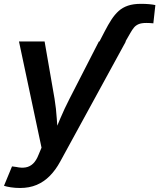

<svg xmlns="http://www.w3.org/2000/svg" viewBox="-35 -753 813 981"><path d="M473.1 -541 500.5 -593.8Q517.6 -627 534.4 -652.8Q551.3 -678.7 571.3 -696.8Q591.3 -714.8 618.9 -724.1Q646.5 -733.4 685.1 -733.4Q708.5 -733.4 726.8 -731.7Q745.1 -730 758.8 -727.1L748.5 -633.8Q739.3 -634.8 729.2 -635.3Q719.2 -635.7 712.4 -635.7Q687.5 -635.7 672.9 -629.4Q658.2 -623 649.2 -611.8Q640.1 -600.6 631.3 -585L606 -541ZM-14.6 196.3 26.4 97.2 48.3 100.1Q74.7 106 96.2 102.3Q117.7 98.6 134 83Q150.4 67.4 161.6 38.6L177.2 1.5L62 -541H192.9L243.7 -248.5Q252 -197.8 255.1 -147Q258.3 -96.2 263.2 -43.5H229.5Q251.5 -96.2 272.9 -147.2Q294.4 -198.2 320.3 -248.5L470.2 -541H607.9L272.5 72.8Q249.5 115.2 219.7 145.5Q189.9 175.8 152.3 191.7Q114.7 207.5 67.4 207.5Q42.5 207.5 20.5 204.1Q-1.5 200.7 -14.6 196.3Z"/></svg>

Font: Inter 17pt SemiBold
Style: Italic
Weight: 600
Italic angle: -9.3988°
Version: Version 4.001;git-66647c0bb